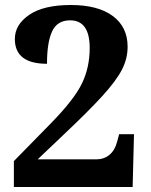

<svg xmlns="http://www.w3.org/2000/svg" viewBox="-20 -744 599 764"><path d="M167 -490.2Q39.1 -490.2 39.1 -588.9Q39.1 -646 96.4 -685.1Q153.8 -724.1 261.7 -724.1Q369.6 -724.1 428.7 -680.4Q487.8 -636.7 487.8 -558.1Q487.8 -510.7 465.1 -466.6Q442.4 -422.4 386.5 -361.1Q330.6 -299.8 230 -205.1L129.9 -109.9H362.8Q393.6 -109.9 415.3 -127.7Q437 -145.5 445.8 -179.2L454.1 -210H513.2L507.8 0H35.2V-103L183.1 -253.9Q273.9 -346.7 305.4 -410.6Q336.9 -474.6 336.9 -553.2Q336.9 -663.1 258.8 -663.1Q208 -663.1 187.5 -619.4Q167 -575.7 167 -490.2Z"/></svg>

Font: DroidSerif-Bold
Style: Bold
Weight: 700
Foundry: Ascender Corporation
Version: Version 1.00 build 112